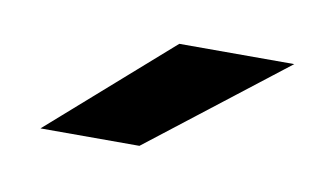

<svg xmlns="http://www.w3.org/2000/svg" viewBox="-32 -740 408 236"><g transform="rotate(10 172.0 -622.0)"><path d="M27 -556 177 -688H320.5L150.5 -556ZM129 -590H128.5L202 -653H202.5Z"/></g></svg>

Font: Tourney Thin Black
Style: Italic
Weight: 900
Italic angle: -12°
Version: Version 1.015